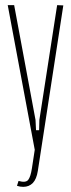

<svg xmlns="http://www.w3.org/2000/svg" viewBox="-20 -719 277 746"><path d="M118 -253 120 -213H132L133 -253L202 -699L226 -698L127 -55Q122 -23 107.5 -8Q93 7 70 7Q64 7 58 6Q52 5 46 3L52 -16Q80 -8 89.5 -20Q99 -32 104 -65L115 -137L10 -699H35Z"/></svg>

Font: Moniqa Thin Paragraph
Style: Regular
Weight: 100
Designer: Rajesh Rajput
Foundry: Rajesh Rajput
Version: Version 1.000